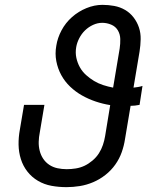

<svg xmlns="http://www.w3.org/2000/svg" viewBox="-20 -763 640 791"><path d="M254 8Q222 8 192 2.5Q162 -3 136.5 -18Q111 -33 93 -56Q75 -79 66 -107.5Q57 -136 56.5 -167Q56 -198 62 -230L79 -331H163L144 -218Q140 -198 139.5 -179Q139 -160 143.5 -142Q148 -124 158 -109Q168 -94 183 -84Q198 -74 216.5 -70Q235 -66 255 -66Q273 -66 292 -69Q311 -72 328 -80Q345 -88 361 -101.5Q377 -115 387.5 -131.5Q398 -148 404 -166Q410 -184 413 -202L434 -330Q403 -335 373.5 -345Q344 -355 317.5 -370Q291 -385 269 -406Q247 -427 232.5 -453.5Q218 -480 212 -511Q206 -542 212 -575Q217 -607 233.5 -638Q250 -669 276.5 -692.5Q303 -716 336 -729.5Q369 -743 402 -743Q427 -743 451 -738.5Q475 -734 495.5 -722Q516 -710 530.5 -691Q545 -672 552.5 -649.5Q560 -627 559.5 -601.5Q559 -576 555 -551L530 -402Q539 -403 548.5 -404.5Q558 -406 567 -409L555 -331Q545 -329 536 -328Q527 -327 518 -327L495 -190Q491 -163 481.5 -136Q472 -109 455 -85Q438 -61 414.5 -42.5Q391 -24 364 -12.5Q337 -1 309 3.5Q281 8 254 8ZM446 -402 473 -563Q476 -583 475.5 -602.5Q475 -622 465.5 -638Q456 -654 438 -661.5Q420 -669 401 -669Q382 -669 363.5 -660.5Q345 -652 330.5 -638Q316 -624 306.5 -605.5Q297 -587 294 -569Q290 -546 294.5 -525Q299 -504 309 -486Q319 -468 334.5 -454Q350 -440 367.5 -429.5Q385 -419 405 -412.5Q425 -406 446 -402Z"/></svg>

Font: Iosevka Extended Oblique
Style: Regular
Weight: 400
Width: 7
Italic angle: -9°
Monospace: yes
Designer: Belleve Invis
Foundry: Belleve Invis
Version: Version 32.0.1; ttfautohint (v1.8.4)